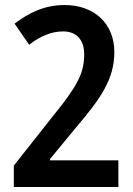

<svg xmlns="http://www.w3.org/2000/svg" viewBox="-20 -744 530 764"><path d="M35 0H451V-106H179V-111L281 -235C381 -352 435 -429 435 -537C435 -648 357 -724 237 -724C152 -724 90 -689 38 -650L96 -566C140 -600 184 -619 231 -619C283 -619 315 -587 315 -528C315 -450 285 -398 189 -280L35 -85Z"/></svg>

Font: Noto Sans Tamil Condensed SemiBold
Style: Regular
Weight: 600
Width: 3
Designer: Jelle Bosma - Monotype Design Team
Foundry: Monotype Imaging Inc.
Version: Version 2.004